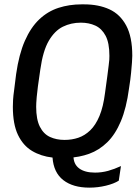

<svg xmlns="http://www.w3.org/2000/svg" viewBox="-20 -716 640 881"><path d="M390 145Q315 145 270.5 110.5Q226 76 221 7Q168 1 127 -23.5Q86 -48 62.5 -97Q39 -146 39 -226Q39 -240 40 -258Q41 -276 45 -304Q49 -332 54 -376Q67 -467 94 -528.5Q121 -590 160 -627Q199 -664 248.5 -680Q298 -696 354 -696H366Q432 -696 481.5 -673.5Q531 -651 559 -599Q587 -547 587 -460Q587 -447 585.5 -428.5Q584 -410 581.5 -382Q579 -354 572 -310Q560 -220 534.5 -159.5Q509 -99 472 -63Q435 -27 389.5 -10.5Q344 6 293 8L322 -30Q320 -22 318.5 -14.5Q317 -7 317 -1Q317 37 343 56.5Q369 76 416 76Q447 76 476 68Q505 60 535 46L525 113Q503 127 466 136Q429 145 390 145ZM276 -74Q310 -74 339.5 -84Q369 -94 394 -118Q419 -142 436.5 -184Q454 -226 462 -290Q469 -337 472.5 -367Q476 -397 478.5 -414.5Q481 -432 481.5 -442Q482 -452 482 -460Q482 -519 464.5 -552Q447 -585 417.5 -598.5Q388 -612 351 -612Q306 -612 268.5 -593.5Q231 -575 204 -529Q177 -483 165 -397Q158 -350 154 -320Q150 -290 148.5 -271.5Q147 -253 146.5 -243.5Q146 -234 146 -226Q146 -168 163 -134.5Q180 -101 209.5 -87.5Q239 -74 276 -74Z"/></svg>

Font: Chivo Mono
Style: Italic
Weight: 400
Italic angle: -8.05°
Monospace: yes
Version: Version 1.008